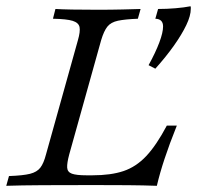

<svg xmlns="http://www.w3.org/2000/svg" viewBox="-25 -600 636 620"><path d="M476.6 -378.2 454.8 -389.5Q477.4 -430.6 489.5 -462.9Q501.6 -495.2 501.6 -514.5Q501.6 -538.7 476.6 -539.5L485.5 -571Q513.7 -571 541.9 -573.4Q570.2 -575.8 590.3 -579.8Q591.1 -578.2 591.1 -576.6Q591.1 -575 591.1 -571.8Q591.1 -549.2 576.6 -519Q562.1 -488.7 536.7 -452.8Q511.3 -416.9 476.6 -378.2ZM-4.8 0 4 -31.5Q49.2 -33.1 71.8 -38.7Q94.4 -44.4 105.2 -58.5Q116.1 -72.6 123.4 -100.8L226.6 -470.2Q234.7 -498.4 231.9 -512.5Q229 -526.6 209.7 -532.7Q190.3 -538.7 146 -539.5L154 -571Q195.2 -568.5 289.5 -568.5Q333.9 -568.5 370.2 -569.4Q406.5 -570.2 429 -571L420.2 -539.5Q379 -537.9 356 -533.1Q333.1 -528.2 321.8 -514.1Q310.5 -500 301.6 -470.2L198.4 -100.8Q191.1 -73.4 191.9 -58.9Q192.7 -44.4 207.3 -39.1Q221.8 -33.9 254 -33.9H273.4Q333.1 -33.9 373.8 -47.6Q414.5 -61.3 447.2 -96Q479.8 -130.6 513.7 -194.4H546Q521.8 -133.9 506.5 -87.5Q491.1 -41.1 481.5 0Q437.1 -1.6 387.9 -2Q338.7 -2.4 276.6 -2.4Q183.1 -2.4 112.5 -2Q41.9 -1.6 -4.8 0Z"/></svg>

Font: Playfair 12pt Light
Style: Italic
Weight: 300
Italic angle: -15.6°
Designer: Claus Eggers Sørensen
Foundry: Claus Eggers Sørensen
Version: Version 2.000;gftools[0.9.28]